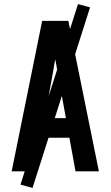

<svg xmlns="http://www.w3.org/2000/svg" viewBox="-20 -837 540 938"><path d="M37 0 186 -735H314L463 0H349L319 -164H181L151 0ZM198 -260H302L260 -490Q258 -504 255.5 -518.5Q253 -533 250 -547Q247 -533 244.5 -518.5Q242 -504 240 -490ZM139 81 80 65 361 -817 420 -801Z"/></svg>

Font: Iosevka SS04
Style: Bold
Weight: 700
Monospace: yes
Designer: Belleve Invis
Foundry: Belleve Invis
Version: Version 19.0.0; ttfautohint (v1.8.4)